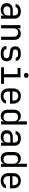

<svg xmlns="http://www.w3.org/2000/svg" viewBox="2286 -3104 827 5440"><g transform="rotate(90 2700.0 -383.5)"><path d="M252 10Q167 10 117 -37.5Q67 -85 67 -162Q67 -213 90 -251Q113 -289 154 -310.5Q195 -332 248 -332H418V-375Q418 -482 301 -482Q249 -482 217 -463Q185 -444 183 -410H93Q98 -475 153.5 -517.5Q209 -560 301 -560Q401 -560 454.5 -512Q508 -464 508 -378V0H419V-100H417Q409 -49 366 -19.5Q323 10 252 10ZM274 -66Q340 -66 379 -98Q418 -130 418 -185V-262H258Q214 -262 186.5 -235.5Q159 -209 159 -165Q159 -119 189.5 -92.5Q220 -66 274 -66Z M692 0V-550H782V-445H783Q790 -500 828 -530Q866 -560 929 -560Q1012 -560 1061 -509Q1110 -458 1110 -370V0H1020V-354Q1020 -417 988.5 -450.5Q957 -484 903 -484Q847 -484 814.5 -449Q782 -414 782 -350V0Z M1478 8Q1386 8 1335.5 -33.5Q1285 -75 1285 -151H1375Q1375 -113 1402 -91.5Q1429 -70 1478 -70H1522Q1572 -70 1599.5 -92Q1627 -114 1627 -154Q1627 -225 1562 -234L1410 -256Q1354 -264 1323 -302.5Q1292 -341 1292 -404Q1292 -476 1341.5 -517Q1391 -558 1478 -558H1522Q1602 -558 1652.5 -518.5Q1703 -479 1707 -415H1616Q1614 -444 1588.5 -463Q1563 -482 1522 -482H1478Q1432 -482 1406 -461Q1380 -440 1380 -404Q1380 -346 1433 -338L1575 -318Q1715 -298 1715 -154Q1715 -77 1664.5 -34.5Q1614 8 1522 8Z M1885 0V-82H2080V-468H1905V-550H2170V-82H2355V0ZM2115 -649Q2082 -649 2063 -666Q2044 -683 2044 -712Q2044 -742 2063 -759.5Q2082 -777 2115 -777Q2148 -777 2167 -759.5Q2186 -742 2186 -712Q2186 -683 2167 -666Q2148 -649 2115 -649Z M2700 10Q2603 10 2543.5 -48.5Q2484 -107 2484 -210V-340Q2484 -443 2543.5 -501.5Q2603 -560 2700 -560Q2765 -560 2813.5 -534Q2862 -508 2889 -461Q2916 -414 2916 -350V-252H2572V-200Q2572 -139 2607 -103.5Q2642 -68 2700 -68Q2750 -68 2782.5 -87.5Q2815 -107 2822 -140H2912Q2903 -71 2845 -30.5Q2787 10 2700 10ZM2572 -322H2828V-350Q2828 -415 2794.5 -450.5Q2761 -486 2700 -486Q2639 -486 2605.5 -450.5Q2572 -415 2572 -350Z M3268 10Q3186 10 3136.5 -45Q3087 -100 3087 -194V-355Q3087 -450 3136 -505Q3185 -560 3268 -560Q3330 -560 3370.5 -529Q3411 -498 3419 -445H3420L3418 -570V-730H3508V0H3418V-105H3417Q3410 -51 3370 -20.5Q3330 10 3268 10ZM3298 -68Q3354 -68 3386 -103Q3418 -138 3418 -200V-350Q3418 -412 3386 -447Q3354 -482 3298 -482Q3241 -482 3209 -452.5Q3177 -423 3177 -355V-195Q3177 -128 3209 -98Q3241 -68 3298 -68Z M3852 10Q3767 10 3717 -37.5Q3667 -85 3667 -162Q3667 -213 3690 -251Q3713 -289 3754 -310.5Q3795 -332 3848 -332H4018V-375Q4018 -482 3901 -482Q3849 -482 3817 -463Q3785 -444 3783 -410H3693Q3698 -475 3753.5 -517.5Q3809 -560 3901 -560Q4001 -560 4054.5 -512Q4108 -464 4108 -378V0H4019V-100H4017Q4009 -49 3966 -19.5Q3923 10 3852 10ZM3874 -66Q3940 -66 3979 -98Q4018 -130 4018 -185V-262H3858Q3814 -262 3786.5 -235.5Q3759 -209 3759 -165Q3759 -119 3789.5 -92.5Q3820 -66 3874 -66Z M4468 10Q4386 10 4336.5 -45Q4287 -100 4287 -194V-355Q4287 -450 4336 -505Q4385 -560 4468 -560Q4530 -560 4570.5 -529Q4611 -498 4619 -445H4620L4618 -570V-730H4708V0H4618V-105H4617Q4610 -51 4570 -20.5Q4530 10 4468 10ZM4498 -68Q4554 -68 4586 -103Q4618 -138 4618 -200V-350Q4618 -412 4586 -447Q4554 -482 4498 -482Q4441 -482 4409 -452.5Q4377 -423 4377 -355V-195Q4377 -128 4409 -98Q4441 -68 4498 -68Z M5100 10Q5003 10 4943.5 -48.5Q4884 -107 4884 -210V-340Q4884 -443 4943.5 -501.5Q5003 -560 5100 -560Q5165 -560 5213.5 -534Q5262 -508 5289 -461Q5316 -414 5316 -350V-252H4972V-200Q4972 -139 5007 -103.5Q5042 -68 5100 -68Q5150 -68 5182.5 -87.5Q5215 -107 5222 -140H5312Q5303 -71 5245 -30.5Q5187 10 5100 10ZM4972 -322H5228V-350Q5228 -415 5194.5 -450.5Q5161 -486 5100 -486Q5039 -486 5005.5 -450.5Q4972 -415 4972 -350Z"/></g></svg>

Font: JetBrainsMonoNL NF
Style: Regular
Weight: 400
Designer: Philipp Nurullin, Konstantin Bulenkov
Foundry: JetBrains
Version: Version 2.304; ttfautohint (v1.8.4.7-5d5b);Nerd Fonts 3.2.1